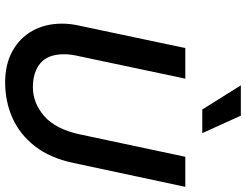

<svg xmlns="http://www.w3.org/2000/svg" viewBox="-125 -821 957 747"><g transform="rotate(90 353.5 -447.5)"><path d="M72 -210Q72 -226 74 -244Q76 -262 81 -283L167 -690H286L199 -278Q195 -262 193 -246.5Q191 -231 191 -219Q191 -156 225.5 -126.5Q260 -97 319 -97Q381 -97 431.5 -141Q482 -185 502 -276L590 -690H707L614 -255Q595 -164 549 -105Q503 -46 439 -17.5Q375 11 300 11Q231 11 179.5 -17Q128 -45 100 -95Q72 -145 72 -210ZM312 -906H430L498 -756H406Z"/></g></svg>

Font: Radio Canada Medium
Style: Italic
Weight: 500
Italic angle: -12°
Designer: Charles Daoud, Etienne Aubert Bonn, Alexandre Saumier Demers, Jacques Le Bailly
Foundry: Radio-Canada
Version: Version 2.104; ttfautohint (v1.8.4.7-5d5b);gftools[0.9.28.de